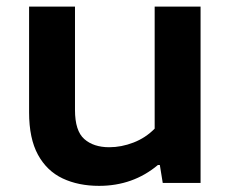

<svg xmlns="http://www.w3.org/2000/svg" viewBox="-20 -566 716 594"><path d="M286.5 9Q222.5 9 173.8 -14Q125 -37 97.5 -87.2Q70 -137.5 70 -218.5V-545.5H212V-226Q212 -161 240.8 -135.8Q269.5 -110.5 318 -110.5Q355.5 -110.5 393 -125Q430.5 -139.5 458.5 -168V-545.5H600.5V0H483.5L474.5 -55.5H468.5Q391.5 9 286.5 9Z"/></svg>

Font: Encode Sans Exp SmBold
Style: Regular
Weight: 600
Width: 7
Designer: Multiple Designers
Foundry: Impallari Type
Version: Version 3.002; ttfautohint (v1.8.3) -l 8 -r 50 -G 200 -x 14 